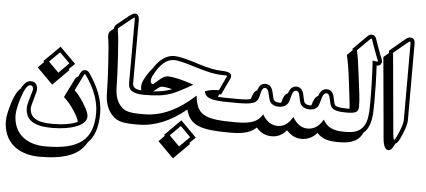

<svg xmlns="http://www.w3.org/2000/svg" viewBox="-120 -893 3074 1387"><g transform="rotate(5 1417.5 -199.5)"><path d="M405.8 -344.2 362.8 -301.3 369.1 -295.4 254.4 -180.2 139.2 -295.4 182.1 -337.9 175.8 -344.2 291 -458.5ZM617.7 -3.9Q617.7 69.8 600.3 123.8Q583 177.7 545.4 214.4Q507.8 283.2 425.8 314.9Q343.8 346.7 209.5 346.7Q146.5 346.7 97.2 329.8Q47.9 313 13.7 282Q-20.5 251 -38.3 206.8Q-56.2 162.6 -56.2 107.9Q-56.2 64 -28.3 -26.4Q-2 -106.9 30.3 -131.8Q60.5 -191.4 97.2 -191.4Q148.4 -191.4 148.4 -132.3Q148.4 -128.9 145.8 -118.4Q143.1 -107.9 138.7 -93.8L139.2 -94.2Q135.7 -82 131.6 -67.6Q127.4 -53.2 123.8 -39.8Q120.1 -26.4 117.7 -15.6Q115.2 -4.9 115.2 0.5Q115.2 52.2 154.3 77.1Q193.4 102.1 279.8 102.1Q339.4 102.1 386.2 94Q433.1 85.9 461.9 71.3Q459 48.3 425.3 -4.4H425.8Q407.7 -32.2 387.7 -55.9Q367.7 -79.6 346.7 -98.1L414.6 -235.8Q422.9 -250.5 436.5 -254.9L451.2 -284.7Q462.4 -305.2 482.9 -305.2Q502 -305.2 514.2 -287.6Q617.7 -139.2 617.7 -3.9ZM291 -417.5 216.8 -344.2 291 -270 364.7 -344.2ZM588.4 -3.9Q588.4 -130.9 490.2 -270.5Q486.3 -275.9 482.9 -275.9Q480 -275.9 477.1 -270.5L419.4 -153.8Q433.6 -141.1 450.7 -119.9Q467.8 -98.6 486.8 -68.8Q528.3 -3.9 528.3 27.8Q528.3 51.3 509.8 70.3Q491.2 89.4 458.3 102.8Q425.3 116.2 379.6 123.8Q334 131.3 279.8 131.3Q229 131.3 192.4 123.3Q155.8 115.2 132.1 99.1Q108.4 83 97.2 58.3Q85.9 33.7 85.9 0.5Q85.9 -6.3 88.4 -18.6Q90.8 -30.8 94.5 -44.9Q98.1 -59.1 102.5 -74Q106.9 -88.9 110.6 -101.3Q114.3 -113.8 116.7 -122.3Q119.1 -130.9 119.1 -132.3Q119.1 -162.1 97.2 -162.1Q66.9 -162.1 36.1 -66.4Q9.8 19.5 9.8 59.1Q9.8 106.9 25.6 145.8Q41.5 184.6 71.8 211.9Q102.1 239.3 146 253.9Q189.9 268.6 246.1 268.6Q337.9 268.6 402.6 253.2Q467.3 237.8 508.8 204.8Q550.3 171.9 569.3 120.1Q588.4 68.4 588.4 -3.9Z M924.8 -164.6Q891.1 -164.6 868.7 -169.4Q846.2 -174.3 832.3 -183.8Q818.4 -193.4 812.5 -207.8Q806.6 -222.2 806.6 -241.2L807.6 -699.2Q807.6 -713.9 804.7 -714.4L803.7 -714.8Q802.2 -714.8 785.2 -702.1L694.8 -628.9Q691.9 -626 691.9 -618.2Q691.9 -615.7 692.1 -613.3Q692.4 -610.8 692.9 -607.9Q697.8 -584 702.1 -534.7Q706.5 -485.4 710.9 -409.2Q714.8 -339.8 717 -290.5Q719.2 -241.2 719.2 -207.5Q719.2 -109.4 769.5 -61Q779.3 -51.8 790.5 -44.9Q801.8 -38.1 818.1 -33.7Q834.5 -29.3 857.7 -27.1Q880.9 -24.9 914.6 -24.9H929.7Q936 -24.9 936 -15.6Q936 -7.8 931.9 3.9Q927.7 15.6 921.6 26.6Q915.5 37.6 908 45.4Q900.4 53.2 893.1 53.2H877.9Q840.8 53.2 814.9 50.5Q789.1 47.9 770.3 42.5Q751.5 37.1 738 28.6Q724.6 20 712.9 8.8Q653.3 -47.9 653.3 -158.7Q653.3 -192.4 651.1 -241Q648.9 -289.6 645 -358.9Q640.6 -433.6 636.2 -482.4Q631.8 -531.2 627 -555.7Q626.5 -559.1 626.2 -562Q626 -564.9 626 -567.9Q626 -590.3 639.6 -602.5L662.6 -621.1Q664.1 -638.2 676.3 -651.4L767.1 -725.1Q779.3 -733.9 788.6 -738.8Q797.9 -743.7 806.2 -743.7Q820.8 -743.7 828.9 -731.7Q836.9 -719.7 836.9 -699.2L835.9 -241.2Q835.9 -229.5 840.3 -220.7Q844.7 -211.9 855 -205.8Q865.2 -199.7 882.3 -196.8Q899.4 -193.8 924.8 -193.8H929.7Q937 -193.8 940.7 -189.2Q944.3 -184.6 944.3 -179.2Q944.3 -173.8 940.7 -169.2Q937 -164.6 929.7 -164.6Z M1107.4 -218.3Q1110.4 -219.2 1113.5 -220.5Q1116.7 -221.7 1120.6 -223.1Q1097.2 -229 1078.6 -231.7Q1060.1 -234.4 1045.9 -234.4Q1034.7 -234.4 1021 -224.1Q1007.3 -213.9 986.3 -195.3Q1024.4 -197.8 1053.5 -203.6Q1082.5 -209.5 1107.4 -218.3ZM1320.8 110.8 1277.8 153.3 1284.2 159.7 1169.4 274.4 1054.7 159.7 1097.2 116.7 1091.3 110.8 1206.5 -4.9ZM1551.3 53.2Q1474.1 53.2 1419.9 46.6Q1365.7 40 1329.8 24.2Q1293.9 8.3 1273.4 -18.6Q1252.9 -45.4 1243.2 -86.4Q1074.2 53.2 897.9 53.2H883.3Q877.4 53.2 877.4 44.9Q877.4 37.6 881.8 25.6Q886.2 13.7 892.8 2.4Q899.4 -8.8 906.7 -16.8Q914.1 -24.9 919.9 -24.9H934.6Q1120.1 -24.9 1300.8 -192.4Q1305.7 -141.1 1320.6 -108.4Q1335.4 -75.7 1367.7 -57.1Q1399.9 -38.6 1453.1 -31.7Q1506.3 -24.9 1587.9 -24.9H1602.5Q1608.9 -24.9 1608.9 -15.6Q1608.9 -7.8 1604.7 3.9Q1600.6 15.6 1594.5 26.6Q1588.4 37.6 1580.8 45.4Q1573.2 53.2 1565.9 53.2ZM1597.7 -164.6Q1540.5 -164.6 1496.8 -165.8Q1453.1 -167 1423.3 -173.1Q1393.6 -179.2 1377.2 -192.1Q1360.8 -205.1 1357.9 -228.5Q1397 -245.1 1457.5 -245.1Q1475.6 -283.7 1485.6 -305.2Q1495.6 -326.7 1500.5 -336.9Q1505.4 -347.2 1506.6 -349.6Q1507.8 -352.1 1507.8 -352.5Q1507.8 -356.9 1464.8 -356.9Q1431.2 -356.9 1385.3 -366.7Q1339.4 -376.5 1278.8 -395Q1218.8 -414.1 1178.5 -424.1Q1138.2 -434.1 1116.2 -433.6Q1034.7 -433.6 970.7 -306.2Q961.4 -288.1 961.4 -267.1Q961.4 -248 982.4 -248Q983.9 -248 1019 -280.3Q1054.2 -312.5 1082.5 -312.5Q1142.6 -312.5 1270.5 -268.6Q1217.3 -237.8 1179.2 -218.3Q1141.1 -198.7 1117.2 -190.4Q1099.6 -184.1 1079.8 -179.2Q1060.1 -174.3 1036.6 -171.1Q1013.2 -168 985.6 -166.3Q958 -164.6 924.8 -164.6H919.9Q912.6 -164.6 909.2 -167.5Q905.8 -170.4 904.8 -174.1Q903.8 -177.7 903.8 -181.6Q903.8 -185.5 903.3 -187.5Q895.5 -200.2 895.5 -218.3Q895.5 -247.1 908.2 -271L907.7 -270.5Q934.6 -324.2 965.8 -358.4Q1031.2 -462.9 1116.2 -462.9Q1165 -462.9 1288.1 -422.9H1287.6Q1345.2 -404.3 1389.2 -395.5Q1433.1 -386.7 1464.8 -386.2Q1537.1 -386.2 1537.1 -352.5Q1537.1 -346.7 1534.9 -340.1Q1532.7 -333.5 1530.8 -331.1V-331.5Q1524.9 -319.3 1517.8 -304.2Q1510.7 -289.1 1503.4 -273.7Q1496.1 -258.3 1489 -243.2Q1481.9 -228 1476.1 -215.8H1462.4Q1460 -210.9 1458.3 -206.3Q1456.5 -201.7 1454.1 -197.3Q1480 -194.8 1515.6 -194.3Q1551.3 -193.8 1597.7 -193.8H1602.5Q1609.9 -193.8 1613.5 -189.2Q1617.2 -184.6 1617.2 -179.2Q1617.2 -173.8 1613.5 -169.2Q1609.9 -164.6 1602.5 -164.6ZM1206.1 36.6 1132.3 110.8 1206.1 184.6 1279.8 110.8Z M2342.8 53.2Q2288.6 53.2 2253.7 40.5Q2218.8 27.8 2194.3 0Q2148.4 53.2 2082 53.2Q2019.5 53.2 1973.6 0Q1929.2 53.2 1866.7 53.2Q1833 53.2 1805.2 40.3Q1777.3 27.3 1753.9 -0.5Q1740.7 12.7 1723.6 22.9Q1706.5 33.2 1684.3 39.8Q1662.1 46.4 1634 49.8Q1606 53.2 1570.8 53.2H1556.2Q1550.3 53.2 1550.3 44.9Q1550.3 37.6 1554.7 25.6Q1559.1 13.7 1565.7 2.4Q1572.3 -8.8 1579.6 -16.8Q1586.9 -24.9 1592.8 -24.9H1607.4Q1648.4 -24.9 1678.2 -29.5Q1708 -34.2 1729.5 -43.2Q1751 -52.2 1765.9 -66.4Q1780.8 -80.6 1791.5 -99.6Q1833.5 -24.9 1903.3 -24.9Q1968.8 -24.9 2010.3 -99.6Q2053.7 -24.9 2118.7 -24.9Q2189.5 -24.9 2231 -99.6Q2241.7 -80.6 2255.1 -66.4Q2268.6 -52.2 2286.4 -43.2Q2304.2 -34.2 2326.9 -29.5Q2349.6 -24.9 2379.4 -24.9H2394Q2400.4 -24.9 2400.4 -15.6Q2400.4 -7.8 2396.2 3.9Q2392.1 15.6 2386 26.6Q2379.9 37.6 2372.3 45.4Q2364.7 53.2 2357.4 53.2ZM2389.2 -164.6Q2361.8 -164.6 2342.8 -166.7Q2323.7 -168.9 2310.8 -173.1Q2297.9 -177.2 2290 -183.3Q2282.2 -189.5 2276.9 -197.3Q2272.5 -204.1 2268.3 -219.2Q2264.2 -234.4 2259.3 -257.8Q2252.9 -290.5 2234.4 -290.5Q2224.6 -290.5 2216.6 -282.5Q2208.5 -274.4 2203.6 -257.8Q2195.3 -230.5 2191.2 -215.3Q2187 -200.2 2184.6 -196.8Q2166.5 -164.1 2124 -164.1Q2076.2 -164.1 2055.7 -196.8Q2049.3 -207 2039.1 -257.8Q2032.7 -290.5 2014.2 -290.5Q1993.2 -290.5 1984.4 -257.8Q1977.5 -232.4 1973.1 -217.3Q1968.8 -202.1 1965.3 -196.8Q1945.8 -164.1 1898.4 -164.1Q1851.6 -164.1 1833 -196.8Q1827.6 -206.5 1815.9 -257.8Q1808.6 -290.5 1788.1 -290.5Q1770 -290.5 1761.2 -257.8Q1757.3 -240.7 1754.2 -227.3Q1751 -213.9 1745.4 -203.4Q1739.7 -192.9 1730.2 -185.5Q1720.7 -178.2 1703.9 -173.6Q1687 -168.9 1661.1 -166.7Q1635.3 -164.6 1597.7 -164.6H1592.8Q1585.4 -164.6 1581.8 -169.2Q1578.1 -173.8 1578.1 -179.2Q1578.1 -184.6 1581.8 -189.2Q1585.4 -193.8 1592.8 -193.8H1597.7Q1614.3 -193.8 1630.6 -194.1Q1647 -194.3 1660.4 -195.6Q1673.8 -196.8 1682.9 -199Q1691.9 -201.2 1693.8 -205.1Q1697.8 -218.3 1701.4 -228.5Q1705.1 -238.8 1709.5 -246.6Q1713.9 -254.4 1719.5 -259.5Q1725.1 -264.6 1733.4 -268.1Q1748.5 -319.8 1788.1 -319.8Q1832.5 -319.8 1844.7 -264.2Q1855 -217.3 1858.9 -210.4Q1869.1 -193.4 1898.4 -193.4Q1906.2 -193.4 1913.6 -194.8Q1920.4 -224.1 1930.2 -242.2Q1939.9 -260.3 1956.5 -267.1Q1972.7 -319.8 2014.2 -319.8Q2034.7 -319.8 2048.6 -305.7Q2062.5 -291.5 2067.9 -263.7Q2071.8 -244.6 2075.4 -229.5Q2079.1 -214.4 2080.6 -211.9V-212.4Q2092.3 -193.4 2124 -193.4Q2126.5 -193.4 2128.4 -193.4Q2130.4 -193.4 2132.3 -193.8Q2141.1 -224.1 2150.1 -241.5Q2159.2 -258.8 2175.8 -266.6Q2192.4 -319.8 2234.4 -319.8Q2277.3 -319.8 2288.1 -263.7Q2295.9 -222.2 2301.8 -212.9L2300.8 -213.9Q2304.2 -209 2309.8 -205.3Q2315.4 -201.7 2325.4 -199.2Q2335.4 -196.8 2350.8 -195.3Q2366.2 -193.8 2389.2 -193.8H2394Q2401.4 -193.8 2405 -189.2Q2408.7 -184.6 2408.7 -179.2Q2408.7 -173.8 2405 -169.2Q2401.4 -164.6 2394 -164.6Z M2389.2 -193.8H2409.2Q2407.2 -228 2401.6 -274.4Q2396 -320.8 2388.7 -380.4Q2379.9 -452.6 2372.1 -501Q2364.3 -549.3 2356 -578.6L2395 -617.7Q2394 -620.1 2393.8 -622.6Q2393.6 -625 2392.6 -627.4L2498 -732.4Q2504.9 -736.8 2510.3 -739Q2515.6 -741.2 2522 -741.2Q2545.9 -741.2 2556.2 -715.3Q2562.5 -694.3 2572.8 -666.5Q2583 -638.7 2597.2 -600.6V-601.1Q2599.6 -595.2 2601.6 -590.8Q2603.5 -586.4 2605.7 -581.1Q2607.9 -575.7 2610.1 -568.6Q2612.3 -561.5 2614.3 -550.8Q2608.9 -533.7 2599.9 -527.6Q2590.8 -521.5 2576.7 -521.5Q2576.7 -521 2577.1 -521Q2581.1 -451.2 2582.5 -383.8Q2584 -316.4 2584 -248Q2584 -213.4 2582.3 -181.2Q2580.6 -148.9 2574.5 -121.1Q2568.4 -93.3 2556.6 -70.3Q2544.9 -47.4 2524.9 -30.8Q2516.1 -11.2 2502.9 4.2Q2489.7 19.5 2470 30.5Q2450.2 41.5 2423.8 47.4Q2397.5 53.2 2362.3 53.2H2347.7Q2341.8 53.2 2341.8 44.9Q2341.8 37.6 2346.2 25.6Q2350.6 13.7 2357.2 2.4Q2363.8 -8.8 2371.1 -16.8Q2378.4 -24.9 2384.3 -24.9H2398.9Q2435.5 -24.9 2461.4 -32.7Q2487.3 -40.5 2504.4 -55.2Q2521.5 -69.8 2531.7 -90.1Q2542 -110.4 2546.9 -135Q2551.8 -159.7 2553.2 -188.5Q2554.7 -217.3 2554.7 -248Q2554.7 -325.7 2552.5 -400.9Q2550.3 -476.1 2545.4 -555.2Q2568.8 -550.8 2577.6 -550.8Q2583.5 -550.8 2584 -552.7Q2583.5 -554.7 2582.5 -557.1Q2581.5 -559.6 2580.6 -562Q2562 -611.8 2548.6 -647Q2535.2 -682.1 2528.3 -706.1Q2526.4 -711.9 2522 -711.9Q2520 -711.9 2515.6 -709L2425.3 -619.1Q2431.6 -596.7 2438.7 -551Q2445.8 -505.4 2454.6 -432.6Q2463.9 -360.4 2470.2 -307.1Q2476.6 -253.9 2476.1 -216.8Q2476.1 -201.7 2472.4 -191.4Q2468.8 -181.2 2459 -175.3Q2449.2 -169.4 2432.4 -167Q2415.5 -164.6 2389.2 -164.6H2384.3Q2377 -164.6 2373.3 -169.2Q2369.6 -173.8 2369.6 -179.2Q2369.6 -184.6 2373.3 -189.2Q2377 -193.8 2384.3 -193.8Z M2836.4 -147.9Q2836.4 -103.5 2792 -8.8Q2784.2 6.8 2776.9 16.1Q2769.5 25.4 2760.3 28.8Q2759.3 31.7 2757.8 34.4Q2756.3 37.1 2755.4 40Q2745.6 59.6 2736.1 69.6Q2726.6 79.6 2713.9 79.6Q2698.2 79.6 2687.5 59.6Q2676.8 39.6 2673.3 2Q2667 -68.4 2660.4 -143.1Q2653.8 -217.8 2646.7 -293.2Q2639.6 -368.7 2633.1 -443.4Q2626.5 -518.1 2620.1 -587.9L2658.2 -619.6Q2657.7 -623.5 2657.5 -627.9Q2657.2 -632.3 2656.7 -636.7L2768.6 -730Q2785.6 -744.6 2801.8 -744.6Q2818.4 -744.6 2827.4 -734.4Q2836.4 -724.1 2836.4 -704.1ZM2807.1 -704.1Q2807.1 -715.3 2801.8 -715.3Q2796.9 -715.3 2787.6 -707.5L2687.5 -624L2739.3 -49.3Q2743.7 1.5 2750.5 1.5Q2754.4 1.5 2765.6 -21.5Q2807.1 -109.4 2807.1 -147.9Z"/></g></svg>

Font: XB Kayhan Sayeh
Style: Regular
Weight: 700
Designer: Behnam
Foundry: Irmug
Version: Version 7.300 2009